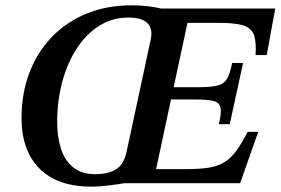

<svg xmlns="http://www.w3.org/2000/svg" viewBox="-20 -689 1055 722"><path d="M325 13Q196 13 128.5 -55Q61 -123 61 -245Q61 -338 90.5 -415.5Q120 -493 175 -550Q230 -607 306 -638Q382 -669 474 -669Q537 -669 585 -657H1015L983 -482H941Q944 -530 935.5 -556Q927 -582 897 -592.5Q867 -603 804 -603H685L633 -361H722Q772 -361 797 -367Q822 -373 833.5 -392.5Q845 -412 853 -452H894L844 -222H803Q813 -264 809.5 -283.5Q806 -303 783.5 -309Q761 -315 711 -315H623L567 -53H679Q733 -53 767.5 -59Q802 -65 826 -80.5Q850 -96 869.5 -123Q889 -150 911 -193H951L883 0H447Q424 4 387.5 8.5Q351 13 325 13ZM338 -34Q386 -34 415.5 -51.5Q445 -69 456 -118L546 -537Q566 -623 462 -623Q403 -623 354 -592.5Q305 -562 269.5 -508Q234 -454 214.5 -382.5Q195 -311 195 -229Q195 -173 209.5 -129Q224 -85 255.5 -59.5Q287 -34 338 -34Z"/></svg>

Font: STIX Two Text SemiBold
Style: Italic
Weight: 600
Italic angle: -12°
Designer: Ross Mills, John Hudson & Paul Hanslow, Tiro Typeworks Ltd; with prior portions MicroPress Inc. and Coen Hoffman, Elsevi
Foundry: Tiro Typeworks Ltd
Version: Version 2.13 b171